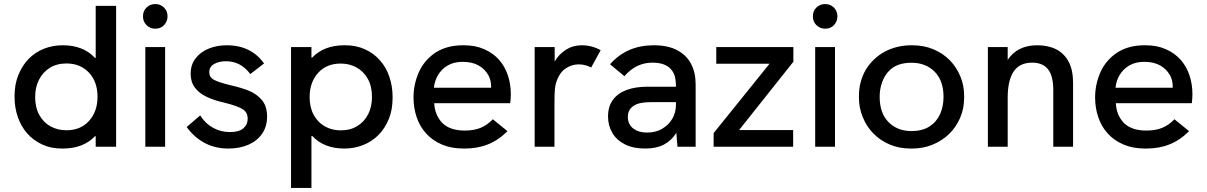

<svg xmlns="http://www.w3.org/2000/svg" viewBox="-20 -726 5970 950"><path d="M290.5 9H286.5Q232.5 9 190 -10.5Q146 -30.5 115 -65.5Q84 -100.5 68 -147.5Q52 -194 52 -247V-251Q52 -308 70.5 -354Q89.5 -401.5 121.5 -434.5Q154 -467.5 197.5 -485Q241 -502 290.5 -502Q392 -502 450 -439.5H453.5V-697H554.5V0H453.5V-52H450Q392 9 290.5 9ZM309 -81.5Q379 -81.5 420.8 -128Q462.5 -174.5 462.5 -247Q462.5 -322 419.8 -367Q377 -412 309 -412Q261 -412 226.2 -390.2Q191.5 -368.5 172.8 -331.2Q154 -294 154 -247Q154 -193.5 174.8 -156.5Q195.5 -119.5 230.5 -100.5Q265.5 -81.5 309 -81.5Z M797 0H699V-493H797ZM748 -584Q723.5 -584 705.5 -601.2Q687.5 -618.5 687.5 -645Q687.5 -672.5 705.5 -689.2Q723.5 -706 748 -706Q774 -706 791.5 -688.5Q809 -671 809 -645Q809 -621 792.5 -602.5Q776 -584 748 -584Z M1110 9Q982.5 9 903.5 -97.5L970.5 -155Q996.5 -114 1035 -93.2Q1073.5 -72.5 1117 -72.5Q1162.5 -72.5 1184 -91Q1205.5 -109.5 1205.5 -139Q1205.5 -171 1179 -186.8Q1152.5 -202.5 1092 -217.5Q984 -241.5 948 -288Q923.5 -316 923.5 -362.5Q923.5 -405.5 947.5 -437Q971.5 -468.5 1012 -485.2Q1052.5 -502 1101.5 -502Q1163.5 -502 1209.8 -478.8Q1256 -455.5 1286.5 -412L1218.5 -359.5Q1171.5 -423 1098 -423Q1064 -423 1039.8 -409.5Q1015.5 -396 1015.5 -368.5Q1015.5 -343.5 1038.8 -331Q1062 -318.5 1119.5 -304.5Q1177 -291.5 1213.8 -276Q1250.5 -260.5 1275 -232Q1301.5 -201 1301.5 -149Q1301.5 -100 1277 -64.5Q1252.5 -29 1209.2 -10Q1166 9 1110 9Z M1521 204H1420V-493H1521V-441H1524.5Q1583 -502 1684 -502H1688Q1742 -502 1785 -482.5Q1829.5 -462.5 1860 -427.5Q1891 -392.5 1906.5 -346Q1922.5 -299.5 1922.5 -246V-241.5Q1922.5 -184 1904.5 -139Q1885.5 -91.5 1853 -58.5Q1820.5 -25.5 1777 -8.5Q1733.5 9 1684 9Q1583 9 1524.5 -53.5H1521ZM1666 -81Q1713.5 -81 1748.2 -102.5Q1783 -124 1801.8 -161.2Q1820.5 -198.5 1820.5 -246Q1820.5 -299 1799.8 -336Q1779 -373 1744 -392.2Q1709 -411.5 1666 -411.5Q1595 -411.5 1553.5 -364.8Q1512 -318 1512 -246Q1512 -194.5 1532.2 -157.5Q1552.5 -120.5 1587.2 -100.8Q1622 -81 1666 -81Z M2279 9H2274.5Q2213.5 9 2167.5 -10.5Q2120 -30.5 2088.5 -65.5Q2057 -100 2041.5 -146.5Q2026 -192.5 2026 -243.5Q2026 -309 2052.5 -369Q2079.5 -429 2136 -466.5Q2192 -502 2270.5 -502H2275Q2332 -502 2375 -483Q2419.5 -463.5 2449 -430.5Q2478.5 -397 2493 -353Q2507.5 -309.5 2507.5 -260.5Q2507.5 -239.5 2504.5 -215.5H2128.5Q2131.5 -156 2169 -117Q2207 -80 2279.5 -80Q2325.5 -80 2358 -93.5Q2391 -107 2418.5 -136L2491 -77Q2445 -31.5 2394 -11.5Q2343 9 2279 9ZM2410 -292V-299Q2410 -329 2396 -355H2395.5Q2380 -383.5 2348.5 -401.8Q2317 -420 2269 -420Q2226 -420 2195.5 -402.2Q2165 -384.5 2147.8 -355.5Q2130.5 -326.5 2127 -292Z M2723.5 0H2625.5V-493H2724.5V-421.5Q2745.5 -458 2780.2 -480Q2815 -502 2859 -502Q2909 -502 2952 -477.5L2905 -392Q2876 -407.5 2843 -407.5Q2808.5 -407.5 2778 -386.8Q2747.5 -366 2732 -318Q2723.5 -296.5 2723.5 -224Z M3172.5 9Q3112.5 9 3071.5 -12Q3030.5 -33 3009.5 -69Q2988.5 -105 2988.5 -149.5Q2988.5 -199.5 3012.8 -232.2Q3037 -265 3080.8 -281Q3124.5 -297 3183.5 -297H3324.5Q3324.5 -327.5 3319 -348.5Q3313.5 -369.5 3296 -387.5Q3267.5 -416 3208 -416Q3127 -416 3069.5 -349L2998.5 -408Q3081 -502 3214.5 -502Q3285 -502 3331 -477.5Q3377 -453 3399.5 -409.8Q3422 -366.5 3422 -309.5V0H3332L3326.5 -68.5Q3302 -30 3264.8 -10.5Q3227.5 9 3172.5 9ZM3181 -70Q3224 -70 3256.2 -88.8Q3288.5 -107.5 3306.5 -138.5Q3324.5 -169.5 3324.5 -206V-220.5H3197Q3140 -220.5 3113.2 -201.2Q3086.5 -182 3086.5 -148Q3086.5 -110.5 3113.5 -90.2Q3140.5 -70 3181 -70Z M3904.5 0H3511V-67.5L3787.5 -410.5H3524V-493H3905.5V-420.5L3637 -82.5H3904.5Z M4111.5 0H4013.5V-493H4111.5ZM4062.5 -584Q4038 -584 4020 -601.2Q4002 -618.5 4002 -645Q4002 -672.5 4020 -689.2Q4038 -706 4062.5 -706Q4088.5 -706 4106 -688.5Q4123.5 -671 4123.5 -645Q4123.5 -621 4107 -602.5Q4090.5 -584 4062.5 -584Z M4494 9H4486Q4430 9 4383.5 -10.5Q4335.5 -30.5 4301.5 -65.5Q4267 -100.5 4248.5 -147.5Q4230 -192 4230 -243V-252.5Q4230 -288 4238.5 -319.5Q4247.5 -353.5 4264.5 -382Q4281.5 -410 4305.5 -432.5Q4329 -455 4358 -470.5Q4387 -486 4420.5 -494Q4454 -502 4490 -502H4494Q4551 -502 4597.5 -482.5Q4645.5 -462.5 4679.5 -428Q4713.5 -393 4732.5 -346.5Q4750.5 -302 4750.5 -251V-243Q4750.5 -188.5 4730.5 -142.5Q4710 -95.5 4674.5 -61.5Q4639 -28 4591.5 -9Q4545 9 4494 9ZM4490 -77.5Q4542.5 -77.5 4577.8 -99.5Q4613 -121.5 4630.8 -160Q4648.5 -198.5 4648.5 -247Q4648.5 -326.5 4604.8 -371Q4561 -415.5 4490 -415.5Q4431.5 -415.5 4395.8 -389.8Q4360 -364 4343.5 -315.5Q4332.5 -284 4332.5 -247Q4332.5 -166.5 4376.2 -122Q4420 -77.5 4490 -77.5Z M5289.5 0H5191.5V-280Q5191.5 -350.5 5165.5 -383.2Q5139.5 -416 5087 -416Q5024.5 -416 4995.2 -371.8Q4966 -327.5 4966 -242.5V0H4868V-493H4966V-429.5Q5013.5 -502 5112.5 -502Q5166.5 -502 5206.2 -481.8Q5246 -461.5 5267.8 -420.2Q5289.5 -379 5289.5 -315.5Z M5651.5 9H5647Q5586 9 5540 -10.5Q5492.5 -30.5 5461 -65.5Q5429.5 -100 5414 -146.5Q5398.5 -192.5 5398.5 -243.5Q5398.5 -309 5425 -369Q5452 -429 5508.5 -466.5Q5564.5 -502 5643 -502H5647.5Q5704.5 -502 5747.5 -483Q5792 -463.5 5821.5 -430.5Q5851 -397 5865.5 -353Q5880 -309.5 5880 -260.5Q5880 -239.5 5877 -215.5H5501Q5504 -156 5541.5 -117Q5579.5 -80 5652 -80Q5698 -80 5730.5 -93.5Q5763.5 -107 5791 -136L5863.5 -77Q5817.5 -31.5 5766.5 -11.5Q5715.5 9 5651.5 9ZM5782.5 -292V-299Q5782.5 -329 5768.5 -355H5768Q5752.5 -383.5 5721 -401.8Q5689.5 -420 5641.5 -420Q5598.5 -420 5568 -402.2Q5537.5 -384.5 5520.2 -355.5Q5503 -326.5 5499.5 -292Z"/></svg>

Font: Acari Sans Neue SemiBold
Style: Regular
Weight: 600
Designer: Alfredo Marco Pradil (font), Cristiano Sobral (main changes)
Foundry: Hanken Design Co. (font), Cristiano Sobral (main changes)
Version: Version 2.459;March 19, 2022;FontCreator 14.0.0.2808 64-bit;